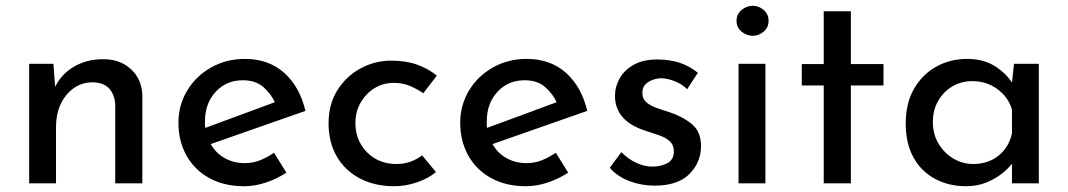

<svg xmlns="http://www.w3.org/2000/svg" viewBox="-20 -635 3699 665"><path d="M165 -414 171 -334Q192 -378 236 -404Q280 -430 338 -430Q396 -430 433.5 -395.5Q471 -361 473 -306V0H379V-274Q377 -307 358.5 -328Q340 -349 301 -350Q247 -350 210.5 -306.5Q174 -263 174 -194V0H81V-414Z M826 10Q756 10 704.5 -18.5Q653 -47 625.5 -97Q598 -147 598 -210Q598 -271 628.5 -321.5Q659 -372 711.5 -401.5Q764 -431 828 -431Q910 -431 964 -383Q1018 -335 1038 -251L710 -136Q727 -105 758 -87.5Q789 -70 828 -70Q856 -70 881 -80Q906 -90 929 -106L972 -37Q940 -16 901.5 -3Q863 10 826 10ZM690 -215Q689 -203 691 -192L932 -281Q918 -311 891.5 -334Q865 -357 821 -357Q764 -357 727 -317Q690 -277 690 -215Z M1490 -39Q1462 -16 1423 -3Q1384 10 1345 10Q1278 10 1226.5 -17Q1175 -44 1146.5 -93Q1118 -142 1118 -208Q1118 -274 1148.5 -322.5Q1179 -371 1228.5 -398Q1278 -425 1336 -425Q1386 -425 1425 -411Q1464 -397 1493 -373L1446 -312Q1428 -325 1402 -336.5Q1376 -348 1344 -348Q1307 -348 1277 -329.5Q1247 -311 1229 -279.5Q1211 -248 1211 -208Q1211 -169 1229 -137Q1247 -105 1279 -86Q1311 -67 1353 -67Q1379 -67 1401.5 -75Q1424 -83 1442 -97Z M1802 10Q1732 10 1680.5 -18.5Q1629 -47 1601.5 -97Q1574 -147 1574 -210Q1574 -271 1604.5 -321.5Q1635 -372 1687.5 -401.5Q1740 -431 1804 -431Q1886 -431 1940 -383Q1994 -335 2014 -251L1686 -136Q1703 -105 1734 -87.5Q1765 -70 1804 -70Q1832 -70 1857 -80Q1882 -90 1905 -106L1948 -37Q1916 -16 1877.5 -3Q1839 10 1802 10ZM1666 -215Q1665 -203 1667 -192L1908 -281Q1894 -311 1867.5 -334Q1841 -357 1797 -357Q1740 -357 1703 -317Q1666 -277 1666 -215Z M2247 8Q2202 8 2160.5 -7.5Q2119 -23 2092 -54L2132 -108Q2157 -83 2185 -70.5Q2213 -58 2239 -58Q2269 -58 2291.5 -70Q2314 -82 2314 -111Q2314 -133 2299.5 -146Q2285 -159 2262.5 -166.5Q2240 -174 2216 -182Q2110 -216 2110 -303Q2110 -335 2126.5 -364Q2143 -393 2175.5 -411Q2208 -429 2256 -429Q2299 -429 2333 -418Q2367 -407 2397 -383L2360 -326Q2342 -344 2317.5 -353.5Q2293 -363 2273 -364Q2246 -364 2225.5 -351Q2205 -338 2205 -315Q2204 -294 2218 -281.5Q2232 -269 2254.5 -261Q2277 -253 2300 -246Q2345 -231 2376.5 -205Q2408 -179 2408 -129Q2408 -73 2368 -32.5Q2328 8 2247 8Z M2538 -414H2631V0H2538ZM2531 -563Q2531 -586 2548.5 -600.5Q2566 -615 2587 -615Q2608 -615 2625 -600.5Q2642 -586 2642 -563Q2642 -540 2625 -525.5Q2608 -511 2587 -511Q2566 -511 2548.5 -525.5Q2531 -540 2531 -563Z M2833 -596H2927V-413H3040V-339H2927V0H2833V-339H2757V-413H2833Z M3326 10Q3267 10 3219.5 -15Q3172 -40 3144.5 -88.5Q3117 -137 3117 -207Q3117 -277 3145.5 -327Q3174 -377 3222.5 -404Q3271 -431 3329 -431Q3385 -431 3424 -407Q3463 -383 3485 -349L3492 -414H3578V0H3485V-68Q3473 -52 3450.5 -34Q3428 -16 3396.5 -3Q3365 10 3326 10ZM3351 -67Q3402 -67 3438 -95.5Q3474 -124 3485 -173V-255Q3473 -298 3435 -326Q3397 -354 3348 -354Q3310 -354 3279 -336Q3248 -318 3229.5 -286Q3211 -254 3211 -212Q3211 -171 3230 -138.5Q3249 -106 3281 -86.5Q3313 -67 3351 -67Z"/></svg>

Font: Synthetic
Style: Regular
Weight: 400
Designer: Santiago Orozco
Foundry: Typemade
Version: Version 2.000; ttfautohint (v1.8.4.7-5d5b)